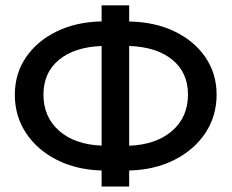

<svg xmlns="http://www.w3.org/2000/svg" viewBox="-20 -684 866 718"><path d="M35.5 -329.5Q35.5 -408.5 77 -469.5Q118.5 -530.5 191.5 -566.2Q264.5 -602 360 -604V-664H463V-603.5Q559 -602 632.8 -566.5Q706.5 -531 748.2 -469.8Q790 -408.5 790 -330Q790 -249.5 747.8 -186.2Q705.5 -123 631.5 -85.8Q557.5 -48.5 463 -46.5V13.5H360V-46.5Q266 -49 192.8 -86Q119.5 -123 77.5 -186.2Q35.5 -249.5 35.5 -329.5ZM683 -330.5Q683 -412.5 624.5 -460.5Q566 -508.5 463 -512V-139Q564 -143 623.5 -194.5Q683 -246 683 -330.5ZM142.5 -330.5Q142.5 -246.5 201 -195Q259.5 -143.5 360 -139.5V-512Q258 -508 200.2 -460Q142.5 -412 142.5 -330.5Z"/></svg>

Font: Overused Grotesk Medium
Style: Regular
Weight: 525
Version: Version 0.004